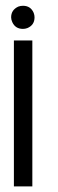

<svg xmlns="http://www.w3.org/2000/svg" viewBox="-20 -541 204 681"><path d="M19.5 -479.5Q19.5 -505.9 44.9 -517.6Q52.7 -520.5 61.5 -520.5Q88.9 -520.5 99.6 -495.1Q102.5 -487.3 102.5 -479.5Q102.5 -452.1 77.1 -441.4Q69.3 -438.5 61.5 -438.5Q34.2 -438.5 23.4 -462.9Q19.5 -471.7 19.5 -479.5ZM29.3 120.1V-397.5H94.7V120.1Z"/></svg>

Font: Post No Bills Colombo
Style: Medium
Weight: 600
Designer: Kosala Senevirathne, Siva Puranthara, Lasantha Premarathna, Tharique Azeez
Foundry: Mooniak
Version: Version 1.220 ; ttfautohint (v1.5)